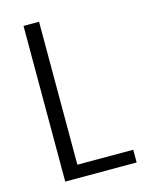

<svg xmlns="http://www.w3.org/2000/svg" viewBox="-108 -766 637 833"><g transform="rotate(-15 210.5 -349.5)"><path d="M80.1 0V-699.2H149.9V-57.1H400.9V0Z"/></g></svg>

Font: Poppins Light
Style: Regular
Weight: 300
Designer: Ninad Kale (Devanagari), Jonny Pinhorn (Latin)
Foundry: Indian Type Foundry
Version: 4.004